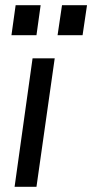

<svg xmlns="http://www.w3.org/2000/svg" viewBox="-20 -717 354 737"><path d="M36 0 105 -493H190L120 0ZM201 -582 218 -697H314L297 -582ZM24 -582 40 -697H136L120 -582Z"/></svg>

Font: Hanken Grotesk
Style: Italic
Weight: 400
Italic angle: -8°
Designer: Alfredo Marco Pradil
Foundry: Hanken Design Co.
Version: Version 3.013